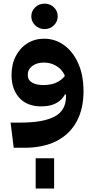

<svg xmlns="http://www.w3.org/2000/svg" viewBox="-20 -825 527 1072"><path d="M56.6 0 39.1 -140.6H98.1Q221.2 -140.6 284.9 -174.3Q348.6 -208 348.6 -287.1V-363.8Q348.6 -396 332 -421.1Q315.4 -446.3 287.4 -460.9Q259.3 -475.6 224.6 -475.6Q185.1 -475.6 159.9 -456.3Q134.8 -437 134.8 -406.2Q134.8 -378.4 158.7 -364.3Q182.6 -350.1 221.7 -350.1Q271.5 -350.1 303.7 -368.4Q335.9 -386.7 348.1 -411.1L351.6 -321.3Q340.8 -280.8 304.7 -255.9Q268.6 -231 210.4 -231Q130.9 -231 87.6 -279.1Q44.4 -327.1 44.4 -405.3Q44.4 -465.8 68.1 -511.7Q91.8 -557.6 133.1 -583.3Q174.3 -608.9 226.1 -608.9Q288.1 -608.9 337.9 -572.8Q387.7 -536.6 417 -470.7Q446.3 -404.8 446.3 -315.4Q446.3 -216.8 407.7 -146Q369.1 -75.2 295.4 -37.6Q221.7 0 115.7 0ZM326.2 -297.4V-335.9H357.4V-297.4ZM229 -662.6Q197.8 -662.6 176.3 -683.6Q154.8 -704.6 154.8 -733.9Q154.8 -763.2 176.3 -783.9Q197.8 -804.7 229 -804.7Q259.8 -804.7 281 -783.9Q302.2 -763.2 302.2 -733.9Q302.2 -704.6 281 -683.6Q259.8 -662.6 229 -662.6ZM179.2 227.5V58.6H282.2V227.5Z"/></svg>

Font: Inter Cardless Tabular Bold
Style: Bold
Weight: 700
Designer: Rasmus Andersson
Foundry: rsms
Version: Version 4.000;git-4fc901f